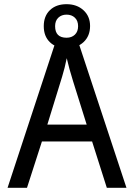

<svg xmlns="http://www.w3.org/2000/svg" viewBox="-20 -897 640 917"><path d="M490.2 0 419.9 -221.2H180.2L108.9 0H16.1L252 -716.8H347.2L584 0ZM394 -301.8 329.1 -508.8Q310.1 -569.3 298.8 -619.1Q289.1 -570.8 276.4 -529.8L206.1 -301.8ZM297.9 -667Q248 -667 218.5 -695.3Q189 -723.6 189 -772Q189 -820.3 218.5 -848.6Q248 -877 297.9 -877Q347.2 -877 378.7 -848.1Q410.2 -819.3 410.2 -772.9Q410.2 -725.1 379.2 -696Q348.1 -667 297.9 -667ZM297.9 -827.1Q273.9 -827.1 258.5 -812.5Q243.2 -797.9 243.2 -772Q243.2 -716.8 297.9 -716.8Q322.3 -716.8 337.6 -731.4Q353 -746.1 353 -772Q353 -797.9 337.6 -812.5Q322.3 -827.1 297.9 -827.1Z"/></svg>

Font: Apple Sans Adjectives
Style: Regular
Weight: 400
Monospace: yes
Foundry: Apple Sans Adjectives
Version: Version 0.01